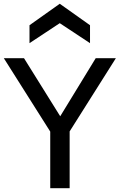

<svg xmlns="http://www.w3.org/2000/svg" viewBox="-20 -984 626 1004"><path d="M242.7 -295.9 0 -679.7H105.5L294.9 -376L480.5 -679.7H585.9L344.2 -296.9V0H242.7ZM134.3 -852.1 292.5 -964.4 450.7 -852.1V-758.3L292.5 -862.8L134.3 -758.3Z"/></svg>

Font: Inder
Style: Regular
Weight: 400
Designer: Irina Smirnova
Foundry: Irina Smirnova
Version: Version 1.001